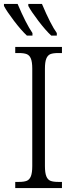

<svg xmlns="http://www.w3.org/2000/svg" viewBox="-40 -950 370 970"><path d="M37 -31H56Q81 -31 95 -36.5Q109 -42 116 -59.5Q123 -77 123 -111V-603Q123 -637 116 -654Q109 -671 95 -676.5Q81 -682 56 -682H37V-713H273V-682H254Q228 -682 214.5 -676.5Q201 -671 194 -654Q187 -637 187 -603V-111Q187 -77 194 -59.5Q201 -42 215 -36.5Q229 -31 254 -31H273V0H37ZM-20 -920V-930H49Q91 -831 124 -783V-770H96Q67 -797 30.5 -845Q-6 -893 -20 -920ZM103 -920V-930H172Q216 -826 247 -783V-770H219Q190 -797 153.5 -845Q117 -893 103 -920Z"/></svg>

Font: Noto Serif NarrowLight
Style: Regular
Weight: 300
Width: 4
Designer: Monotype Design Team
Foundry: Monotype Imaging Inc.
Version: Version 1.001